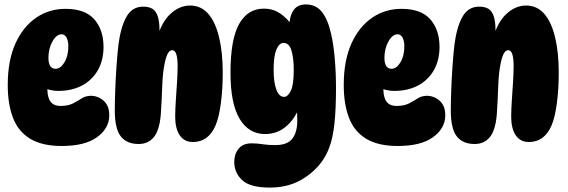

<svg xmlns="http://www.w3.org/2000/svg" viewBox="-20 -652 2566 868"><path d="M259 8Q170 8 116 -25Q62 -58 38.5 -120Q15 -182 15 -268Q15 -377 49 -453.5Q83 -530 142 -571Q201 -612 276 -612Q365 -612 406.5 -564.5Q448 -517 448 -440Q448 -379 422 -334Q396 -289 350 -265Q304 -241 244 -241Q218 -241 194 -249Q195 -208 210 -190.5Q225 -173 253 -173Q288 -173 310 -184.5Q332 -196 350 -207.5Q368 -219 392 -219Q410 -219 429 -210Q448 -201 461 -182Q474 -163 474 -131Q474 -72 419 -32Q364 8 259 8ZM231 -341Q254 -341 271.5 -370.5Q289 -400 289 -443Q289 -466 281 -481.5Q273 -497 259 -497Q235 -497 217 -464.5Q199 -432 199 -391Q199 -341 231 -341Z M627 -622Q669 -622 685 -596Q701 -570 701 -519Q701 -515 701 -512Q722 -567 759.5 -597Q797 -627 839 -627Q889 -627 921.5 -589.5Q954 -552 970.5 -483.5Q987 -415 987 -322Q987 -251 978.5 -185.5Q970 -120 954 -84Q922 -10 852 -10Q813 -10 792.5 -40.5Q772 -71 772 -125Q772 -157 775 -199.5Q778 -242 780.5 -284Q783 -326 783 -353Q783 -425 759 -425Q743 -425 733.5 -399Q724 -373 718 -326Q715 -302 713.5 -266Q712 -230 710.5 -194.5Q709 -159 707 -135Q701 -63 675.5 -32Q650 -1 607 -1Q553 -1 526 -35.5Q499 -70 499 -152Q499 -194 501 -246Q503 -298 506.5 -350.5Q510 -403 515 -446Q525 -528 551 -575Q577 -622 627 -622Z M1178 -46Q1105 -46 1063.5 -114.5Q1022 -183 1022 -324Q1022 -474 1061 -543.5Q1100 -613 1173 -613Q1209 -613 1237 -597Q1265 -581 1289 -552Q1293 -590 1311 -611Q1329 -632 1363 -632Q1408 -632 1435 -598.5Q1462 -565 1476 -502Q1487 -459 1493 -391.5Q1499 -324 1499 -255Q1499 -159 1492 -94Q1485 -29 1469 14Q1453 57 1427 89Q1387 138 1330.5 167Q1274 196 1199 196Q1111 196 1075 162.5Q1039 129 1039 80Q1039 45 1058.5 20.5Q1078 -4 1118 -4Q1141 -4 1167 0Q1193 4 1224 4Q1279 4 1301.5 -25Q1324 -54 1324 -108Q1324 -123 1323 -144Q1299 -98 1262.5 -72Q1226 -46 1178 -46ZM1264 -214Q1281 -214 1294.5 -241Q1308 -268 1308 -336Q1308 -390 1297.5 -424Q1287 -458 1262 -458Q1242 -458 1229.5 -428Q1217 -398 1217 -337Q1217 -279 1229.5 -246.5Q1242 -214 1264 -214Z M1778 8Q1689 8 1635 -25Q1581 -58 1557.5 -120Q1534 -182 1534 -268Q1534 -377 1568 -453.5Q1602 -530 1661 -571Q1720 -612 1795 -612Q1884 -612 1925.5 -564.5Q1967 -517 1967 -440Q1967 -379 1941 -334Q1915 -289 1869 -265Q1823 -241 1763 -241Q1737 -241 1713 -249Q1714 -208 1729 -190.5Q1744 -173 1772 -173Q1807 -173 1829 -184.5Q1851 -196 1869 -207.5Q1887 -219 1911 -219Q1929 -219 1948 -210Q1967 -201 1980 -182Q1993 -163 1993 -131Q1993 -72 1938 -32Q1883 8 1778 8ZM1750 -341Q1773 -341 1790.5 -370.5Q1808 -400 1808 -443Q1808 -466 1800 -481.5Q1792 -497 1778 -497Q1754 -497 1736 -464.5Q1718 -432 1718 -391Q1718 -341 1750 -341Z M2146 -622Q2188 -622 2204 -596Q2220 -570 2220 -519Q2220 -515 2220 -512Q2241 -567 2278.5 -597Q2316 -627 2358 -627Q2408 -627 2440.5 -589.5Q2473 -552 2489.5 -483.5Q2506 -415 2506 -322Q2506 -251 2497.5 -185.5Q2489 -120 2473 -84Q2441 -10 2371 -10Q2332 -10 2311.5 -40.5Q2291 -71 2291 -125Q2291 -157 2294 -199.5Q2297 -242 2299.5 -284Q2302 -326 2302 -353Q2302 -425 2278 -425Q2262 -425 2252.5 -399Q2243 -373 2237 -326Q2234 -302 2232.5 -266Q2231 -230 2229.5 -194.5Q2228 -159 2226 -135Q2220 -63 2194.5 -32Q2169 -1 2126 -1Q2072 -1 2045 -35.5Q2018 -70 2018 -152Q2018 -194 2020 -246Q2022 -298 2025.5 -350.5Q2029 -403 2034 -446Q2044 -528 2070 -575Q2096 -622 2146 -622Z"/></svg>

Font: DynaPuff Condensed
Style: Bold
Weight: 700
Width: 3
Designer: Toshi Omagari, Jennifer Daniel
Foundry: Google Fonts
Version: Version 2.000; ttfautohint (v1.8.4.7-5d5b)